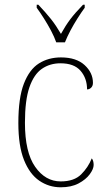

<svg xmlns="http://www.w3.org/2000/svg" viewBox="-20 -786 451 816"><path d="M238 10Q188 10 147 -18Q106 -46 82 -106Q58 -166 58 -263Q58 -370 81.5 -430.5Q105 -491 145.5 -516.5Q186 -542 239 -542Q304 -542 339.5 -509.5Q375 -477 375 -434Q375 -421 367.5 -413.5Q360 -406 350 -406Q350 -453 322.5 -485Q295 -517 237 -517Q192 -517 158 -493.5Q124 -470 105 -415Q86 -360 86 -264Q86 -139 129.5 -77Q173 -15 238 -15Q295 -15 325 -45Q355 -75 370 -113Q378 -103 378 -85Q378 -68 361.5 -45.5Q345 -23 314 -6.5Q283 10 238 10ZM219 -606Q211 -629 197 -655.5Q183 -682 166.5 -708Q150 -734 136 -753V-766H143Q176 -731 197 -704.5Q218 -678 239 -642Q259 -678 279 -704.5Q299 -731 333 -766H340V-753Q326 -734 309.5 -708Q293 -682 279 -655.5Q265 -629 256 -606Z"/></svg>

Font: Noto Serif Bengali SemiCondensed Thin
Style: Regular
Weight: 100
Width: 4
Designer: Juan Bruce, Universal Thirst, Indian Type Foundry and the Monotype Design Team.
Foundry: Monotype Imaging Inc.
Version: Version 2.003; ttfautohint (v1.8.4.7-5d5b)